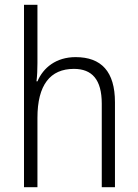

<svg xmlns="http://www.w3.org/2000/svg" viewBox="-20 -873 576 800"><path d="M136 -610V-853H80V-93H136V-382C136 -519 189 -586 288 -586C363 -586 404 -542 404 -441V-93H459V-447C459 -575 402 -635 295 -635C214 -635 160 -591 136 -534H132C135 -559 136 -582 136 -610Z"/></svg>

Font: Noto Sans Kannada UI SemiCondensed Light
Style: Regular
Weight: 300
Width: 4
Designer: Jelle Bosma - Monotype Design Team
Foundry: Monotype Imaging Inc.
Version: Version 2.005